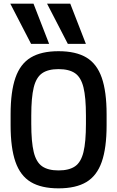

<svg xmlns="http://www.w3.org/2000/svg" viewBox="-20 -1020 640 1050"><path d="M300 10Q206 10 148.5 -24.5Q91 -59 64.5 -135Q38 -211 38 -335V-395Q38 -519 64.5 -595Q91 -671 148.5 -705.5Q206 -740 300 -740Q395 -740 452.5 -705.5Q510 -671 536.5 -595Q563 -519 563 -395V-335Q563 -211 536.5 -135Q510 -59 452.5 -24.5Q395 10 300 10ZM300 -88Q358 -88 390.5 -110.5Q423 -133 436.5 -188.5Q450 -244 450 -343V-388Q450 -487 436.5 -542Q423 -597 390.5 -619.5Q358 -642 300 -642Q243 -642 210.5 -619.5Q178 -597 164.5 -542Q151 -487 151 -388V-343Q151 -244 164.5 -188.5Q178 -133 210.5 -110.5Q243 -88 300 -88ZM150 -780 36.3 -1000H163.2L248.7 -780ZM351 -780 237.3 -1000H364.2L449.7 -780Z"/></svg>

Font: M PLUS Code Latin 60 Medium
Style: Regular
Weight: 500
Width: 7
Monospace: yes
Designer: Coji Morishita
Foundry: UNDERFOREST DESIGN
Version: Version 1.005; ttfautohint (v1.8.3)